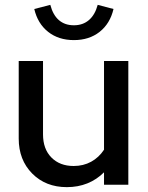

<svg xmlns="http://www.w3.org/2000/svg" viewBox="-20 -760 607 790"><path d="M57 0ZM157 -509V-207Q157 -147 191.5 -112Q226 -77 283 -77Q323 -77 355 -94.5Q387 -112 408 -144V-509H508V0H408V-51Q378 -21 339.5 -5.5Q301 10 255 10Q168 10 112.5 -46Q57 -102 57 -190V-509ZM284 -656Q321 -656 346 -677.5Q371 -699 382 -740L447 -723Q433 -663 390 -629Q347 -595 284 -595Q221 -595 178 -629Q135 -663 121 -723L187 -740Q198 -698 222.5 -677Q247 -656 284 -656Z"/></svg>

Font: Red Hat Display Medium
Style: Regular
Weight: 500
Designer: Pentagram / MCKL
Foundry: Pentagram / MCKL
Version: Version 1.005; Red Hat Display Medium